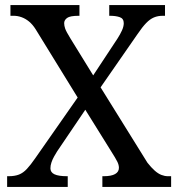

<svg xmlns="http://www.w3.org/2000/svg" viewBox="-20 -734 700 754"><path d="M8 0V-42H14Q38 -42 54.5 -48.5Q71 -55 85.5 -70.5Q100 -86 118 -112L285 -351L120 -619Q108 -638 94 -649.5Q80 -661 64.5 -666.5Q49 -672 34 -672H21V-714H292V-672H289Q255 -672 243.5 -663.5Q232 -655 232 -643Q232 -633 236 -621.5Q240 -610 256 -584L346 -438L441 -582Q452 -599 459 -614.5Q466 -630 466 -643Q466 -661 450.5 -666.5Q435 -672 412 -672H409V-714H628V-672H619Q600 -672 584.5 -665.5Q569 -659 554 -643.5Q539 -628 520 -600L375 -391L559 -95Q574 -76 587.5 -64Q601 -52 614 -47Q627 -42 639 -42H652V0H382V-42H387Q417 -42 432 -50.5Q447 -59 447 -75Q447 -86 441 -98.5Q435 -111 414 -144L315 -303L204 -139Q199 -131 192.5 -119.5Q186 -108 182 -96Q178 -84 178 -73Q178 -57 194 -49.5Q210 -42 243 -42H246V0Z"/></svg>

Font: Noto Serif Tamil
Style: Regular
Weight: 400
Designer: Indian Type Foundry, Tom Grace, and the Monotype Design Team
Foundry: Monotype Imaging Inc.
Version: Version 2.003